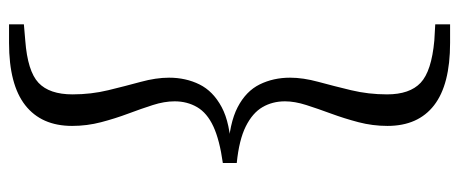

<svg xmlns="http://www.w3.org/2000/svg" viewBox="-308 -510 991 414"><g transform="rotate(-90 187.0 -302.5)"><path d="M43 -287V-317Q93 -324 122 -337.5Q151 -351 163.5 -372.5Q176 -394 176 -421Q176 -443 168 -468Q160 -493 149.5 -521Q139 -549 131 -579.5Q123 -610 123 -642Q123 -708 167.5 -743Q212 -778 302 -778H342V-746L307 -743Q241 -738 216 -714.5Q191 -691 191 -641Q191 -601 200 -564Q209 -527 218 -494Q227 -461 227 -433Q227 -397 212.5 -367.5Q198 -338 163.5 -319.5Q129 -301 68 -299V-306Q129 -303 163.5 -285Q198 -267 212.5 -237.5Q227 -208 227 -172Q227 -144 218 -111Q209 -78 200 -40.5Q191 -3 191 37Q191 86 216 109.5Q241 133 307 139L342 141V173H302Q212 173 167.5 138.5Q123 104 123 38Q123 6 131 -24.5Q139 -55 149.5 -83.5Q160 -112 168 -137Q176 -162 176 -183Q176 -210 163.5 -231.5Q151 -253 122 -267.5Q93 -282 43 -287Z"/></g></svg>

Font: Noto Serif JP ExtraLight
Style: Regular
Weight: 400
Version: Version 2.003-H1;hotconv 1.1.1;makeotfexe 2.6.0